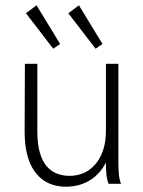

<svg xmlns="http://www.w3.org/2000/svg" viewBox="-20 -694 540 725"><path d="M228 11Q202 11 178.5 3.5Q155 -4 135.5 -20Q116 -36 102 -60.5Q88 -85 80.5 -119Q73 -153 73 -197L74 -453H121V-197Q121 -150 130.5 -117.5Q140 -85 156.5 -66Q173 -47 195 -38.5Q217 -30 243 -30Q271 -30 295.5 -40.5Q320 -51 339 -72.5Q358 -94 369 -126Q380 -158 380 -201V-453H427V-82Q427 -64 428.5 -41Q430 -18 437 0H390Q385 -12 383 -26Q381 -40 380.5 -54.5Q380 -69 380 -80Q370 -61 356.5 -45Q343 -29 324.5 -16.5Q306 -4 282 3.5Q258 11 228 11ZM181 -510 78 -644 118 -674 207 -528ZM341 -510 238 -644 278 -674 367 -528Z"/></svg>

Font: Inconsolata Light
Style: Regular
Weight: 300
Designer: Raph Levien, Cyreal, Brenton Simpson
Foundry: Raph Levien, Cyreal, Google
Version: Version 3.001